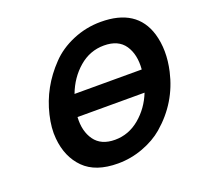

<svg xmlns="http://www.w3.org/2000/svg" viewBox="-131 -887 1099 1055"><g transform="rotate(-20 418.5 -359.0)"><path d="M561 -741Q771 -741 822 -572Q851 -473 824 -354Q786 -186 653 -72Q604 -30 533 -3.5Q462 23 386 23Q256 23 188.5 -44.5Q121 -112 111 -223Q105 -284 123 -359Q158 -507 267 -620Q319 -675 397 -708Q475 -741 561 -741ZM263 -293Q258 -211 296 -158Q334 -105 415 -105Q495 -105 559 -158.5Q623 -212 655 -293ZM684 -418Q691 -504 654 -558.5Q617 -613 533 -613Q451 -613 387 -558Q323 -503 291 -418Z"/></g></svg>

Font: Miedinger
Style: Bold-Italic
Weight: 700
Italic angle: -13°
Version: Version 001.000